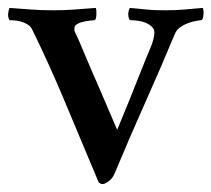

<svg xmlns="http://www.w3.org/2000/svg" viewBox="-23 -454 534 485"><path d="M111 -428Q140 -428 166 -430Q192 -432 219 -434Q221 -429 220.5 -417Q220 -405 216 -403Q213 -403 204.5 -402Q196 -401 187 -399Q178 -397 171.5 -393Q165 -389 165 -383V-376Q170 -366 177 -350Q184 -334 192 -314.5Q200 -295 209.5 -273.5Q219 -252 228 -231Q249 -182 273 -126Q288 -162 303 -199Q316 -231 330.5 -268Q345 -305 359 -338Q367 -359 367 -372Q367 -380 361 -386Q355 -392 346 -396Q337 -400 326 -401.5Q315 -403 305 -403Q301 -409 301 -418Q301 -427 305 -434Q317 -433 326.5 -432Q336 -431 345.5 -430Q355 -429 366.5 -428.5Q378 -428 393 -428Q422 -428 443 -430Q464 -432 489 -434Q492 -429 491 -417Q490 -405 486 -403Q483 -403 474 -401.5Q465 -400 454.5 -396.5Q444 -393 434 -386.5Q424 -380 419 -369Q381 -278 343 -193Q305 -108 267 -17Q262 -4 252 3.5Q242 11 236 11Q231 11 226 6Q180 -103 141.5 -195.5Q103 -288 59 -378Q55 -387 47 -392Q39 -397 30 -399.5Q21 -402 13 -402.5Q5 -403 1 -403Q-3 -410 -2.5 -418.5Q-2 -427 1 -434Q29 -432 55 -430Q81 -428 111 -428Z"/></svg>

Font: Vermiglione Medium
Style: Regular
Weight: 500
Version: Version 1.000